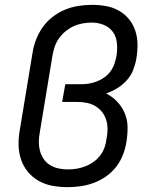

<svg xmlns="http://www.w3.org/2000/svg" viewBox="-20 -763 640 791"><path d="M259 8Q227 8 196.5 2.5Q166 -3 140 -17.5Q114 -32 95 -55Q76 -78 66.5 -106.5Q57 -135 56.5 -166.5Q56 -198 62 -230L114 -545Q118 -572 128.5 -599.5Q139 -627 156 -651Q173 -675 197 -693.5Q221 -712 247.5 -723Q274 -734 302.5 -738.5Q331 -743 359 -743Q388 -743 416.5 -738Q445 -733 469 -719.5Q493 -706 510.5 -685Q528 -664 537 -637.5Q546 -611 546.5 -582Q547 -553 542 -523Q538 -499 529 -475.5Q520 -452 502.5 -432.5Q485 -413 463 -399.5Q441 -386 417 -378Q443 -365 462.5 -344.5Q482 -324 493.5 -297.5Q505 -271 505.5 -240.5Q506 -210 501 -179Q497 -153 487 -126.5Q477 -100 459.5 -77Q442 -54 418 -37Q394 -20 367.5 -10Q341 0 313.5 4Q286 8 259 8ZM260 -65Q278 -65 296 -68Q314 -71 332 -78Q350 -85 366 -96.5Q382 -108 393.5 -123.5Q405 -139 411 -156.5Q417 -174 419 -192Q423 -212 423 -231.5Q423 -251 417.5 -269Q412 -287 400.5 -301.5Q389 -316 373.5 -325.5Q358 -335 339 -339Q320 -343 300 -343H236L249 -416H313Q330 -416 346 -418.5Q362 -421 379 -427.5Q396 -434 410.5 -444.5Q425 -455 435.5 -469.5Q446 -484 451.5 -500.5Q457 -517 460 -533Q464 -560 461.5 -586Q459 -612 445 -631.5Q431 -651 407.5 -660.5Q384 -670 358 -670Q340 -670 320.5 -666.5Q301 -663 283.5 -655Q266 -647 250 -634Q234 -621 222.5 -604.5Q211 -588 205 -569.5Q199 -551 196 -533L144 -218Q140 -198 140 -178.5Q140 -159 145 -140.5Q150 -122 160.5 -107Q171 -92 187 -82.5Q203 -73 221.5 -69Q240 -65 260 -65Z"/></svg>

Font: Iosevka Custom Oblique
Style: Regular
Weight: 400
Italic angle: -9°
Designer: Belleve Invis
Foundry: Belleve Invis
Version: Version 27.0.1